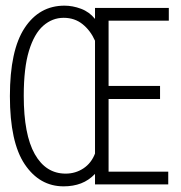

<svg xmlns="http://www.w3.org/2000/svg" viewBox="-20 -652 640 679"><path d="M205 7Q120 7 67.5 -71Q15 -149 15 -312Q15 -474 67 -553Q119 -632 208 -632Q237 -632 266.5 -621Q296 -610 316 -585V-624H577V-579H364V-348H546V-302H364V-45H575V0H316V-37Q294 -14 266.5 -3.5Q239 7 205 7ZM212 -38Q247 -38 275 -56.5Q303 -75 316 -109V-508Q300 -544 272 -566.5Q244 -589 205 -589Q165 -589 133 -561Q101 -533 82.5 -472.5Q64 -412 64 -313Q64 -176 103 -107Q142 -38 212 -38Z"/></svg>

Font: Inconsolata Expanded Light
Style: Regular
Weight: 300
Width: 7
Monospace: yes
Designer: Raph Levien, Cyreal, Brenton Simpson
Foundry: Raph Levien, Cyreal, Google
Version: Version 3.001; ttfautohint (v1.8.2.53-6de2)